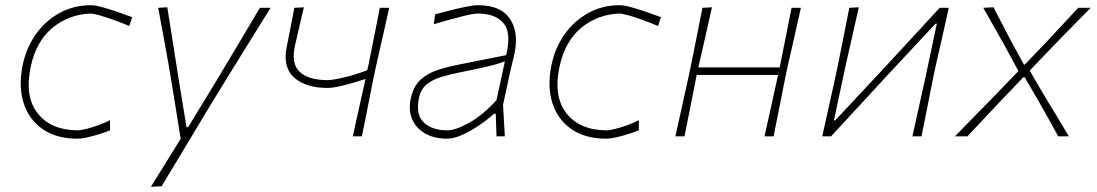

<svg xmlns="http://www.w3.org/2000/svg" viewBox="-20 -524 4218 738"><path d="M277 9Q196.5 9 143.8 -27.8Q91 -64.5 70.8 -128.2Q50.5 -192 67 -273Q81 -341 118.2 -393Q155.5 -445 209.8 -474.5Q264 -504 329 -504Q345.5 -504 375.5 -495.8Q405.5 -487.5 436.8 -476.5Q468 -465.5 488 -458L477 -424Q445 -437.5 414.2 -448.5Q383.5 -459.5 360.2 -465.8Q337 -472 328 -472Q244 -468.5 181.5 -417Q119 -365.5 98 -267Q74 -154 124.2 -89.2Q174.5 -24.5 277 -23Q290.5 -23 313.2 -28.8Q336 -34.5 360.2 -43.5Q384.5 -52.5 403 -62V-23Q389.5 -17.5 366.5 -10Q343.5 -2.5 319.2 3.2Q295 9 277 9Z M560 194Q588.5 148 617.2 101.8Q646 55.5 674.5 9.5Q666.5 -39 658.8 -88.2Q651 -137.5 643 -186L628 -276Q618.5 -329.5 608.2 -385.2Q598 -441 588 -494L623 -496Q634.5 -424 645.5 -355Q656.5 -286 667.5 -214L697 -35H703L813 -215.5Q856 -287.5 897 -356Q938 -424.5 979 -494H1020Q994.5 -453 971.5 -415.8Q948.5 -378.5 921 -334.5Q893.5 -290.5 855 -228L770 -89Q712.5 7 673 72.8Q633.5 138.5 601 192Z M1336 0Q1347.5 -52.5 1360.8 -112Q1374 -171.5 1385 -220.5Q1362.5 -213.5 1335.2 -205.2Q1308 -197 1282.2 -191.5Q1256.5 -186 1239 -186Q1155.5 -186 1110.5 -226Q1065.5 -266 1082.5 -346Q1089.5 -381.5 1096.8 -418.2Q1104 -455 1111.5 -494L1148 -496Q1139 -457.5 1130.2 -419.8Q1121.5 -382 1113 -345Q1099 -278 1132.8 -247Q1166.5 -216 1240.5 -216Q1251 -216 1275 -220.5Q1299 -225 1330 -233.5Q1361 -242 1391.5 -254L1395.5 -270.5Q1408 -332.5 1418.5 -385.2Q1429 -438 1440 -494H1476Q1463.5 -437.5 1451.5 -384.8Q1439.5 -332 1425.5 -270.5L1415 -221Q1403 -160.5 1392.8 -108.5Q1382.5 -56.5 1371 0Z M1698.5 9Q1649 9 1614 -11Q1579 -31 1564 -66.5Q1549 -102 1559.5 -148Q1570 -194.5 1598.2 -219.2Q1626.5 -244 1665 -256Q1703.5 -268 1744.5 -276L1925.5 -312Q1946.5 -398.5 1915.2 -435.2Q1884 -472 1815.5 -472Q1799 -472 1753 -460.2Q1707 -448.5 1647.5 -431L1652.5 -469Q1675 -475 1707 -483.2Q1739 -491.5 1769.5 -497.8Q1800 -504 1817.5 -504Q1904.5 -504 1939.8 -452Q1975 -400 1957.5 -318Q1953 -297 1946.5 -271Q1940 -245 1933 -211L1913.5 -121Q1915.5 -89.5 1917 -61.8Q1918.5 -34 1920.5 0H1888.5L1885.5 -87H1879.5Q1853 -63.5 1820.5 -41.5Q1788 -19.5 1756 -5.2Q1724 9 1698.5 9ZM1699.5 -23Q1731 -23 1783.5 -52.2Q1836 -81.5 1888.5 -139L1920.5 -288Q1910 -284 1893 -278.8Q1876 -273.5 1842.2 -265.8Q1808.5 -258 1748.5 -246Q1710.5 -238.5 1677 -228.5Q1643.5 -218.5 1620.5 -200Q1597.5 -181.5 1590.5 -148Q1577 -83.5 1609 -53.2Q1641 -23 1699.5 -23Z M2309.5 9Q2229 9 2176.2 -27.8Q2123.5 -64.5 2103.2 -128.2Q2083 -192 2099.5 -273Q2113.5 -341 2150.8 -393Q2188 -445 2242.2 -474.5Q2296.5 -504 2361.5 -504Q2378 -504 2408 -495.8Q2438 -487.5 2469.2 -476.5Q2500.5 -465.5 2520.5 -458L2509.5 -424Q2477.5 -437.5 2446.8 -448.5Q2416 -459.5 2392.8 -465.8Q2369.5 -472 2360.5 -472Q2276.5 -468.5 2214 -417Q2151.5 -365.5 2130.5 -267Q2106.5 -154 2156.8 -89.2Q2207 -24.5 2309.5 -23Q2323 -23 2345.8 -28.8Q2368.5 -34.5 2392.8 -43.5Q2417 -52.5 2435.5 -62V-23Q2422 -17.5 2399 -10Q2376 -2.5 2351.8 3.2Q2327.5 9 2309.5 9Z M2576 0Q2588.5 -56 2600.2 -109Q2612 -162 2625 -221L2635.5 -270.5Q2648 -332.5 2658.5 -385.2Q2669 -438 2680 -494L2716.5 -496Q2704 -439.5 2691.8 -385.8Q2679.5 -332 2665.5 -270.5L2664.5 -265H2977L2978 -270.5Q2990.5 -332.5 3001 -385.2Q3011.5 -438 3022.5 -494H3058.5Q3046 -437.5 3034 -384.8Q3022 -332 3008 -270.5L2997.5 -221Q2985.5 -160.5 2975.2 -108.5Q2965 -56.5 2953.5 0H2918.5Q2931 -56 2942.8 -109Q2954.5 -162 2967.5 -221L2970.5 -236H2658L2655 -221Q2643 -160.5 2632.8 -108.5Q2622.5 -56.5 2611 0Z M3140.5 0Q3153 -56 3164.8 -109Q3176.5 -162 3189.5 -221L3200 -270.5Q3212.5 -332.5 3223 -385.2Q3233.5 -438 3244.5 -494L3281 -496Q3268.5 -439.5 3256.2 -385.8Q3244 -332 3230 -270.5L3185.5 -61.5H3190.5L3370 -253.5Q3424.5 -312.5 3480.5 -373.2Q3536.5 -434 3592 -494H3627Q3614.5 -437.5 3602.5 -384.8Q3590.5 -332 3576.5 -270.5L3566 -221Q3554 -160.5 3543.8 -108.5Q3533.5 -56.5 3522 0H3487Q3499.5 -56 3511.2 -109Q3523 -162 3536 -221L3581 -433H3576L3399.5 -244Q3344.5 -184.5 3287.8 -122.8Q3231 -61 3174.5 0Z M3650.5 0Q3682.5 -32.5 3706 -56.8Q3729.5 -81 3750.8 -102.5Q3772 -124 3796.5 -149L3894.5 -251L3842.5 -347Q3821 -385.5 3803 -417.2Q3785 -449 3759.5 -494L3798.5 -496Q3818 -459 3834.5 -427.2Q3851 -395.5 3867.5 -364L3915.5 -276H3919.5L4003.5 -364Q4035 -398 4062.8 -427.8Q4090.5 -457.5 4124.5 -494H4172.5Q4141 -462 4118.5 -439.2Q4096 -416.5 4076 -396Q4056 -375.5 4032 -351L3938 -252.5L3998.5 -149Q4020.5 -113 4040.8 -79.5Q4061 -46 4088.5 0H4047.5Q4027.5 -36.5 4011 -66Q3994.5 -95.5 3974.5 -131L3918.5 -227H3913.5L3823.5 -133Q3790 -97 3761.5 -67Q3733 -37 3698.5 0Z"/></svg>

Font: Commissioner Loud Thin
Style: Italic
Weight: 100
Italic angle: -12°
Designer: Kostas Bartsokas
Foundry: Kostas Bartsokas
Version: Version 1.000; ttfautohint (v1.8.3)